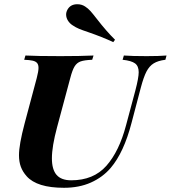

<svg xmlns="http://www.w3.org/2000/svg" viewBox="-20 -869 803 903"><path d="M69.8 0ZM395 -717.8Q367.2 -727.1 351.6 -733.6Q335.9 -740.2 322.3 -749.5Q308.1 -758.3 299.6 -772Q291 -785.6 291 -800.8Q291 -812.5 297.9 -824.7Q312 -849.1 343.8 -849.1Q364.3 -849.1 380.4 -838.4Q394 -829.6 405 -817.4Q416 -805.2 434.6 -781.2Q481 -721.2 521 -682.1L512.7 -670.9Q460.4 -695.3 395 -717.8ZM500.5 -79.1Q462.9 -35.2 407.5 -10.5Q352.1 14.2 280.8 14.2Q153.8 14.2 105.5 -40Q86.4 -61.5 77.9 -85Q69.3 -108.4 69.3 -139.2Q69.3 -188.5 95.7 -288.1L152.8 -502Q161.1 -533.7 161.1 -549.8Q161.1 -564.9 154.3 -572.8Q147.5 -580.6 133.5 -583.7Q119.6 -586.9 93.8 -587.9L99.6 -607.9Q150.9 -605 264.6 -605Q358.4 -605 419.9 -607.9L413.6 -587.9Q377 -586.4 359.1 -580.1Q341.3 -573.7 330.8 -556.6Q320.3 -539.6 310.5 -502L248.5 -271Q224.1 -180.2 224.1 -124.5Q224.1 -71.8 246.1 -46.4Q268.1 -21 314.9 -21Q419.9 -21 480.2 -89.1Q540.5 -157.2 572.8 -279.8L616.7 -443.8Q632.3 -503.4 632.3 -529.3Q632.3 -558.1 615.2 -570.8Q598.1 -583.5 556.6 -587.9L562.5 -607.9Q600.1 -605 669.4 -605Q729.5 -605 763.2 -607.9L757.8 -587.9Q723.1 -583.5 702.9 -571Q682.6 -558.6 668.9 -532.5Q655.3 -506.3 642.1 -456.1L598.6 -291Q562.5 -151.9 500.5 -79.1Z"/></svg>

Font: TypoPRO Playfair Display SC
Style: Bold Italic
Weight: 700
Italic angle: -14.9847°
Designer: Claus Eggers Sørensen
Foundry: Claus Eggers Sørensen
Version: Version 1.004;PS 001.004;hotconv 1.0.70;makeotf.lib2.5.58329